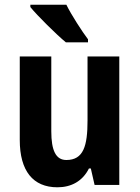

<svg xmlns="http://www.w3.org/2000/svg" viewBox="-20 -786 593 816"><path d="M262 -766H109V-756C138 -720 220 -639 260 -606H354V-619C329 -652 283 -723 262 -766ZM487 -546H352V-274C352 -166 335 -106 262 -106C217 -106 198 -147 198 -228V-546H64V-191C64 -60 120 10 224 10C283 10 331 -16 358 -70H366L382 0H487Z"/></svg>

Font: Noto Sans Gujarati UI Condensed
Style: Bold
Weight: 700
Width: 3
Designer: Jelle Bosma - Monotype Design Team, Universal Thirst
Foundry: Monotype Imaging Inc.
Version: Version 2.106